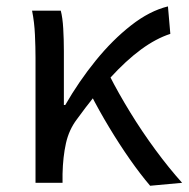

<svg xmlns="http://www.w3.org/2000/svg" viewBox="-20 -577 595 606"><path d="M92.1 0V-394.4Q92.1 -427.2 90.3 -466.9Q88.6 -506.5 81.2 -543.4H171.8Q177.6 -521.5 179.6 -486.8Q181.6 -452.1 181.6 -416V-245.6H186Q229.2 -320.6 282.2 -385.9Q335.2 -451.2 393.7 -496.9Q452.2 -542.7 510.1 -556.8L517.6 -470.1Q472.6 -455.6 425.2 -420.9Q377.9 -386.1 327.8 -331.2Q277.6 -276.2 222.4 -200.1Q197.7 -167.5 188.1 -124.6Q178.6 -81.7 177.4 -28.3V0ZM453.9 9.3Q423.7 -26 390.3 -73.6Q357 -121.2 324.7 -174.8Q292.3 -228.5 265.7 -280.6L326 -337.7Q353.2 -284.1 390.5 -223.2Q427.8 -162.2 470.6 -104.1Q513.4 -46 554.8 0Z"/></svg>

Font: Shanggu Sans SC VF
Style: Regular
Weight: 250
Designer: GuiWonder
Version: Version 1.021